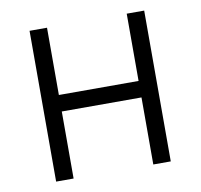

<svg xmlns="http://www.w3.org/2000/svg" viewBox="-66 -615 715 684"><g transform="rotate(-10 291.5 -272.5)"><path d="M146.7 -545.5V-302.2H435V-545.5H498.2V0H435V-242.5H146.7V0H83.5V-545.5Z"/></g></svg>

Font: Inter P Light
Style: Regular
Weight: 300
Designer: Rasmus Andersson
Foundry: rsms
Version: Version 3.018;git-588b23468